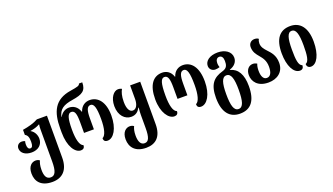

<svg xmlns="http://www.w3.org/2000/svg" viewBox="-83 -1440 4096 2360"><g transform="rotate(-20 1965.5 -260.0)"><path d="M287 253C417 253 500 175 500 12V-536H368C312 -504 241 -486 164 -473V-407C197 -389 208 -360 208 -302C208 -251 197 -228 171 -228C146 -228 135 -254 135 -289C135 -304 136 -321 141 -334C126 -341 111 -343 99 -343C55 -343 32 -311 32 -278C32 -221 83 -175 171 -175C255 -175 316 -223 316 -303C316 -347 295 -400 246 -427V-429C294 -436 336 -449 368 -468H373C369 -448 368 -427 368 -401V14C368 140 344 193 287 193C227 193 209 140 209 66C209 11 220 -25 231 -49C220 -59 200 -66 180 -66C132 -66 78 -30 78 68C78 175 142 253 287 253Z M748 8C780 8 798 -9 798 -42C752 -57 730 -141 730 -269C730 -420 750 -477 795 -477C842 -477 856 -429 856 -323V-181H985V-323C985 -429 1002 -477 1048 -477C1091 -477 1112 -420 1112 -269C1112 -146 1090 -60 1047 -42C1047 -12 1059 8 1098 8C1174 8 1245 -97 1245 -269C1245 -446 1165 -537 1057 -537C1000 -537 945 -505 923 -435H919C897 -505 843 -537 788 -537C743 -537 695 -515 665 -459H662C682 -555 739 -592 861 -611C996 -632 1048 -664 1048 -773H1005C998 -746 973 -740 879 -725C661 -692 599 -548 599 -332V-281C599 -94 674 8 748 8Z M1514 253C1640 253 1720 181 1720 18V-536H1588V-359C1588 -285 1561 -234 1515 -234C1475 -234 1445 -278 1445 -371C1445 -449 1461 -499 1480 -531C1462 -539 1451 -543 1432 -543C1376 -543 1318 -475 1318 -362C1318 -238 1390 -168 1471 -168C1532 -168 1566 -200 1589 -244H1594C1590 -212 1588 -180 1588 -149V20C1588 146 1566 193 1514 193C1460 193 1440 140 1440 66C1440 11 1451 -25 1463 -49C1451 -59 1432 -66 1411 -66C1364 -66 1309 -30 1309 68C1309 175 1375 253 1514 253Z M1971 8C2003 8 2021 -9 2021 -42C1975 -57 1953 -141 1953 -269C1953 -433 1973 -489 2018 -489C2065 -489 2079 -441 2079 -331V-181H2208V-331C2208 -441 2225 -489 2271 -489C2314 -489 2335 -433 2335 -269C2335 -146 2313 -60 2270 -42C2270 -12 2282 8 2321 8C2397 8 2468 -97 2468 -269C2468 -458 2388 -549 2280 -549C2223 -549 2168 -518 2146 -448H2142C2120 -518 2066 -549 2010 -549C1893 -549 1819 -458 1819 -269C1819 -94 1897 8 1971 8Z M2741 253C2883 253 2957 162 2957 -30C2957 -182 2904 -270 2806 -295V-299C2869 -318 2908 -363 2908 -419C2908 -500 2830 -549 2736 -549C2632 -549 2566 -500 2566 -434C2566 -390 2600 -361 2641 -361C2660 -361 2681 -365 2698 -371C2694 -382 2688 -401 2688 -428C2688 -465 2705 -492 2737 -492C2768 -492 2786 -465 2786 -421C2786 -371 2780 -329 2715 -311C2590 -276 2527 -206 2527 -30C2527 162 2608 253 2741 253ZM2743 193C2683 193 2661 118 2661 -30C2661 -174 2682 -248 2742 -248C2802 -248 2824 -174 2824 -30C2824 118 2803 193 2743 193Z M3201 13C3315 13 3405 -51 3405 -171C3405 -271 3356 -320 3314 -365C3284 -398 3257 -429 3257 -478C3257 -497 3262 -518 3271 -532C3259 -543 3244 -549 3218 -549C3172 -549 3141 -516 3141 -472C3141 -405 3173 -368 3204 -331C3237 -291 3271 -250 3271 -168C3271 -91 3247 -47 3200 -47C3156 -47 3133 -92 3133 -165C3133 -199 3137 -227 3148 -253C3131 -264 3112 -269 3095 -269C3041 -269 3002 -225 3002 -156C3002 -72 3059 13 3201 13Z M3614 8C3647 8 3662 -13 3663 -45C3615 -59 3607 -139 3607 -270C3607 -418 3628 -488 3683 -488C3738 -488 3760 -418 3760 -270C3760 -144 3751 -60 3705 -45C3705 -15 3723 8 3757 8C3835 8 3893 -102 3893 -270C3893 -458 3811 -549 3685 -549C3547 -549 3473 -458 3473 -270C3473 -102 3533 8 3614 8Z"/></g></svg>

Font: Noto Serif Georgian ExtraCondensed Bold
Style: Regular
Weight: 700
Width: 2
Designer: Monotype Design Team, Akaki Razmadze
Foundry: Google LLC
Version: Version 2.003